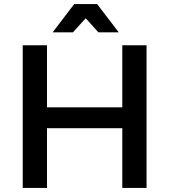

<svg xmlns="http://www.w3.org/2000/svg" viewBox="-20 -922 830 942"><path d="M699 0H580V-293H210.5V0H91.5V-700H210.5V-395.5H580V-700H699ZM562.5 -763.5H462.5L400.5 -832.5L338 -763.5H238.5L344 -902H456.5Z"/></svg>

Font: Argentum Novus Medium
Style: Regular
Weight: 500
Designer: Julieta Ulanovsky (font) & Cristiano Sobral (main changes)
Foundry: Julieta Ulanovsky (font) & Cristiano Sobral (main changes)
Version: Version 3.00;November 27, 2020;FontCreator 13.0.0.2655 64-bi